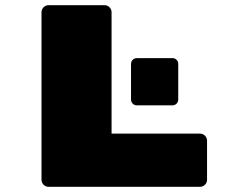

<svg xmlns="http://www.w3.org/2000/svg" viewBox="-20 -720 890 740"><path d="M778 -178V-27Q778 -16 770 -8Q762 0 751 0H167Q156 0 148 -8Q140 -16 140 -27V-673Q140 -684 148 -692Q156 -700 167 -700H383Q394 -700 402 -692Q410 -684 410 -673V-205H751Q762 -205 770 -197Q778 -189 778 -178ZM667 -473V-337Q667 -327 660.5 -320.5Q654 -314 644 -314H508Q498 -314 491.5 -320.5Q485 -327 485 -337V-473Q485 -483 491.5 -489.5Q498 -496 508 -496H644Q654 -496 660.5 -489.5Q667 -483 667 -473Z"/></svg>

Font: Rubik Mono One
Style: Regular
Weight: 400
Designer: Hubert and Fischer with Elvire Volk Leonovitch (Cyrillic Expansion: Cyreal)
Foundry: Hubert and Fischer with Elvire Volk Leonovitch
Version: Version 2.000